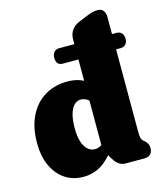

<svg xmlns="http://www.w3.org/2000/svg" viewBox="-114 -839 789 933"><g transform="rotate(-15 280.5 -372.5)"><path d="M503 -712.5V-133Q503 -109 506 -100.2Q509 -91.5 514.5 -86.5L519.5 -82Q529.5 -74 535 -64.5Q540.5 -55 540.5 -40.5Q540.5 -21.5 529.5 -10.8Q518.5 0 499.5 0H403.5Q379.5 0 361.2 -18.5Q343 -37 319.5 -87.5L313.5 -100V-645.5Q313.5 -675 327.2 -694.2Q341 -713.5 364 -723L397.5 -737Q420 -746.5 434.8 -750.8Q449.5 -755 466.5 -755Q483.5 -755 493.2 -743Q503 -731 503 -712.5ZM346 -163.5 378.5 -126Q342.5 -62.5 296.5 -26.2Q250.5 10 191 10Q139 10 99 -16.2Q59 -42.5 36.5 -91.2Q14 -140 14 -207Q14 -285 41.5 -341.2Q69 -397.5 118.5 -427.8Q168 -458 233.5 -458Q285 -458 323 -434.8Q361 -411.5 390 -363L339 -301.5Q323.5 -334 307.5 -345.2Q291.5 -356.5 273.5 -356.5Q254.5 -356.5 240 -342Q225.5 -327.5 217.5 -299.2Q209.5 -271 209.5 -229.5Q209.5 -187 218.8 -159.5Q228 -132 243.8 -118.8Q259.5 -105.5 279 -105.5Q299 -105.5 316.2 -119.2Q333.5 -133 346 -163.5ZM202 -586Q202 -603 211.8 -613.8Q221.5 -624.5 235.5 -624.5H526Q542 -624.5 551.5 -613.8Q561 -603 561 -586Q561 -568.5 551.5 -558Q542 -547.5 526 -547.5H234Q202 -547.5 202 -586Z"/></g></svg>

Font: Fraunces 144pt S100 Black
Style: Regular
Weight: 900
Version: Version 1.000